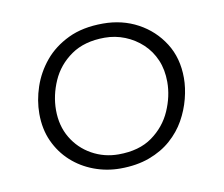

<svg xmlns="http://www.w3.org/2000/svg" viewBox="-55 -467 629 540"><g transform="rotate(-10 259.5 -197.0)"><path d="M248 8Q209 8 173 -5.5Q137 -19 109.5 -44Q82 -69 66 -104Q50 -139 50 -183Q50 -221 63 -259.5Q76 -298 102.5 -330Q129 -362 170.5 -382Q212 -402 270 -402Q325 -402 369.5 -378Q414 -354 441 -311.5Q468 -269 468 -212Q468 -184 460 -153Q452 -122 436 -93.5Q420 -65 394 -42Q368 -19 331.5 -5.5Q295 8 248 8ZM250 -32Q309 -32 346.5 -59Q384 -86 402 -127Q420 -168 420 -209Q420 -244 408 -272Q396 -300 374.5 -320Q353 -340 325.5 -351Q298 -362 268 -362Q210 -362 172 -335.5Q134 -309 116 -268Q98 -227 98 -185Q98 -140 118.5 -105.5Q139 -71 174 -51.5Q209 -32 250 -32Z"/></g></svg>

Font: Josefin Sans Thin Light
Style: Italic
Weight: 300
Italic angle: -7°
Version: Version 2.000